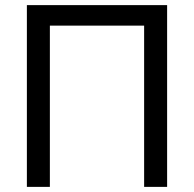

<svg xmlns="http://www.w3.org/2000/svg" viewBox="-20 -730 758 750"><path d="M85 0V-710H632.8V0H543V-629.9H174.8V0Z"/></svg>

Font: Rawline Medium
Style: Regular
Weight: 500
Designer: Matt McInerney, Pablo Impallari, Rodrigo Fuenzalida
Foundry: Matt McInerney, Pablo Impallari, Rodrigo Fuenzalida
Version: Version 4.020;PS 004.020;hotconv 1.0.88;makeotf.lib2.5.64775